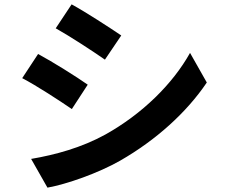

<svg xmlns="http://www.w3.org/2000/svg" viewBox="-20 -812 1040 882"><path d="M309 -792 236 -682C302 -645 406 -577 462 -538L537 -649C484 -685 375 -756 309 -792ZM123 -82 198 50C287 34 430 -16 532 -74C696 -168 837 -295 930 -433L853 -569C773 -426 634 -289 464 -194C355 -134 235 -101 123 -82ZM155 -564 82 -453C149 -418 253 -350 310 -311L383 -423C332 -459 222 -528 155 -564Z"/></svg>

Font: Noto Sans Mono CJK HK
Style: Bold
Weight: 700
Designer: Ryoko NISHIZUKA 西塚涼子 (kana, bopomofo & ideographs); Paul D. Hunt (Latin, Greek & Cyrillic); Sandoll Communications 산돌커뮤니
Foundry: Adobe
Version: Version 2.004;hotconv 1.0.118;makeotfexe 2.5.65603